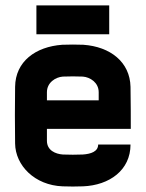

<svg xmlns="http://www.w3.org/2000/svg" viewBox="-20 -676 540 712"><path d="M464 -140H344C344 -114 317 -105 287 -103C269 -102 231 -102 213 -103C186 -105 154 -118 154 -154V-198H465C465 -211 465 -325 464 -354C462 -446 389 -503 289 -510C275 -511 226 -511 211 -510C112 -503 37 -448 36 -354C35 -274 35 -224 36 -144C37 -62 109 11 212 15C237 16 263 16 288 15C386 11 464 -45 464 -140ZM115 -549H385V-656H115ZM154 -304V-334C154 -370 186 -390 213 -392C228 -393 273 -393 287 -392C314 -390 346 -370 346 -334V-304Z"/></svg>

Font: Fervojo
Style: Bold
Weight: 700
Designer: kohakuno
Version: ver.1.0